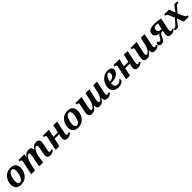

<svg xmlns="http://www.w3.org/2000/svg" viewBox="800 -2971 5404 5404"><g transform="rotate(-45 3501.5 -269.5)"><path d="M40 -200.2Q40 -237.8 48.8 -277.8Q57.6 -317.9 75.4 -356.4Q93.3 -395 120.1 -429.4Q147 -463.9 183.3 -489.7Q219.7 -515.6 265.9 -530.8Q312 -545.9 368.2 -545.9Q411.1 -545.9 449.2 -533.9Q487.3 -522 515.6 -496.6Q543.9 -471.2 560.5 -431.4Q577.1 -391.6 577.1 -335.9Q577.1 -299.8 568.8 -260.3Q560.5 -220.7 543.2 -182.4Q525.9 -144 499.3 -109.1Q472.7 -74.2 436.5 -47.9Q400.4 -21.5 354.5 -5.9Q308.6 9.8 252 9.8Q205.1 9.8 166 -3.2Q127 -16.1 99.1 -42.2Q71.3 -68.4 55.7 -107.9Q40 -147.5 40 -200.2ZM270 -62Q296.9 -62 318.6 -77.4Q340.3 -92.8 357.7 -117.9Q375 -143.1 387.7 -175.3Q400.4 -207.5 408.4 -241.7Q416.5 -275.9 420.7 -308.8Q424.8 -341.8 424.8 -368.2Q424.8 -427.2 404.5 -453.1Q384.3 -479 349.1 -479Q323.7 -479 302.2 -464.4Q280.8 -449.7 263.4 -425.3Q246.1 -400.9 232.9 -369.4Q219.7 -337.9 210.7 -304.2Q201.7 -270.5 197.3 -237.1Q192.9 -203.6 192.9 -175.8Q192.9 -114.7 213.4 -88.4Q233.9 -62 270 -62Z M1418 6.8Q1360.8 6.8 1330.1 -20.5Q1299.3 -47.9 1299.3 -96.2Q1299.3 -117.2 1303 -147Q1306.6 -176.8 1314.9 -214.8L1332 -293.9Q1334.5 -303.7 1337.6 -317.9Q1340.8 -332 1343.5 -347.4Q1346.2 -362.8 1348.1 -378.2Q1350.1 -393.6 1350.1 -405.8Q1350.1 -415 1348.4 -425.3Q1346.7 -435.5 1342.3 -443.8Q1337.9 -452.1 1330.1 -457.5Q1322.3 -462.9 1310.1 -462.9Q1293.9 -462.9 1278.1 -451.7Q1262.2 -440.4 1247.1 -422.1Q1231.9 -403.8 1218.5 -380.1Q1205.1 -356.4 1194.1 -331.5Q1183.1 -306.6 1175.3 -282.5Q1167.5 -258.3 1164.1 -238.8L1156.2 -196.8Q1154.3 -186.5 1151.6 -168.7Q1148.9 -150.9 1146 -130.4Q1143.1 -109.9 1140.1 -88.4Q1137.2 -66.9 1135 -48.6Q1132.8 -30.3 1131.6 -17.1Q1130.4 -3.9 1130.4 0H975.1Q975.1 -5.9 976.8 -20.5Q978.5 -35.2 981.4 -54.9Q984.4 -74.7 988.3 -97.7Q992.2 -120.6 996.1 -143.6Q1000 -166.5 1003.9 -187.3Q1007.8 -208 1011.2 -223.1L1026.4 -293Q1028.3 -302.2 1031 -316.4Q1033.7 -330.6 1036.4 -345.9Q1039.1 -361.3 1041 -377Q1043 -392.6 1043 -404.8Q1043 -414.1 1042 -423.8Q1041 -433.6 1037.8 -441.7Q1034.7 -449.7 1028.1 -454.8Q1021.5 -460 1010.3 -460Q993.7 -460 977.3 -449.7Q960.9 -439.5 945.8 -422.4Q930.7 -405.3 917 -383.3Q903.3 -361.3 892.3 -338.1Q881.3 -314.9 873.3 -292.2Q865.2 -269.5 861.3 -251L805.2 0H655.3L739.3 -397.9Q740.7 -404.3 741.9 -411.1Q743.2 -418 744.1 -424.1Q745.1 -430.2 745.6 -434.6Q746.1 -439 746.1 -440.9Q746.1 -454.6 743.2 -462.9Q740.2 -471.2 733.9 -475.6Q727.5 -480 717.5 -481.4Q707.5 -482.9 693.4 -482.9H675.3L684.1 -536.1H916L897 -434.1H904.3Q923.8 -464.4 944.6 -485.6Q965.3 -506.8 988.3 -520.3Q1011.2 -533.7 1036.9 -539.8Q1062.5 -545.9 1092.3 -545.9Q1123.5 -545.9 1144.5 -537.1Q1165.5 -528.3 1178.2 -513.2Q1190.9 -498 1196.5 -478.5Q1202.1 -459 1202.1 -437V-429.2H1208Q1226.6 -459 1246.3 -481.4Q1266.1 -503.9 1289.1 -518.8Q1312 -533.7 1338.9 -541.3Q1365.7 -548.8 1397.9 -548.8Q1428.7 -548.8 1449.7 -539.6Q1470.7 -530.3 1483.9 -514.4Q1497.1 -498.5 1502.7 -477.8Q1508.3 -457 1508.3 -434.1Q1508.3 -421.4 1506.3 -407Q1504.4 -392.6 1501.7 -377.9Q1499 -363.3 1495.8 -348.6Q1492.7 -334 1490.2 -320.8L1467.3 -213.9Q1460.9 -187 1457 -163.1Q1453.1 -139.2 1453.1 -118.2Q1453.1 -96.2 1462.4 -84.7Q1471.7 -73.2 1488.3 -73.2Q1503.9 -73.2 1516.8 -79.1Q1529.8 -85 1547.4 -96.2L1571.3 -62Q1559.1 -49.3 1543.9 -36.9Q1528.8 -24.4 1510 -14.6Q1491.2 -4.9 1468.3 1Q1445.3 6.8 1418 6.8Z M1826.2 -241.2 1775.4 0H1625.5L1707.5 -388.2Q1711.9 -408.7 1714.1 -425.3Q1716.3 -441.9 1716.3 -450.2Q1716.3 -470.2 1704.1 -476.6Q1691.9 -482.9 1663.6 -482.9H1645.5L1656.2 -536.1H1892.6L1839.4 -304.2H2017.6L2069.3 -536.1H2218.3L2150.4 -210.9Q2144.5 -183.6 2140.4 -159.9Q2136.2 -136.2 2136.2 -115.2Q2136.2 -93.3 2145.5 -81.5Q2154.8 -69.8 2171.4 -69.8Q2187 -69.8 2200.2 -75.7Q2213.4 -81.5 2230.5 -92.8L2254.4 -59.1Q2242.2 -46.4 2227.1 -33.9Q2211.9 -21.5 2193.1 -11.7Q2174.3 -2 2151.6 3.9Q2128.9 9.8 2101.6 9.8Q2068.4 9.8 2045.4 1.5Q2022.5 -6.8 2008.3 -20.8Q1994.1 -34.7 1987.8 -52.7Q1981.4 -70.8 1981.4 -90.8Q1981.4 -106 1984.1 -125.7Q1986.8 -145.5 1991.2 -168.9L2005.4 -241.2Z M2310.5 -200.2Q2310.5 -237.8 2319.3 -277.8Q2328.1 -317.9 2345.9 -356.4Q2363.8 -395 2390.6 -429.4Q2417.5 -463.9 2453.9 -489.7Q2490.2 -515.6 2536.4 -530.8Q2582.5 -545.9 2638.7 -545.9Q2681.6 -545.9 2719.7 -533.9Q2757.8 -522 2786.1 -496.6Q2814.5 -471.2 2831.1 -431.4Q2847.7 -391.6 2847.7 -335.9Q2847.7 -299.8 2839.4 -260.3Q2831.1 -220.7 2813.7 -182.4Q2796.4 -144 2769.8 -109.1Q2743.2 -74.2 2707 -47.9Q2670.9 -21.5 2625 -5.9Q2579.1 9.8 2522.5 9.8Q2475.6 9.8 2436.5 -3.2Q2397.5 -16.1 2369.6 -42.2Q2341.8 -68.4 2326.2 -107.9Q2310.5 -147.5 2310.5 -200.2ZM2540.5 -62Q2567.4 -62 2589.1 -77.4Q2610.8 -92.8 2628.2 -117.9Q2645.5 -143.1 2658.2 -175.3Q2670.9 -207.5 2679 -241.7Q2687 -275.9 2691.2 -308.8Q2695.3 -341.8 2695.3 -368.2Q2695.3 -427.2 2675 -453.1Q2654.8 -479 2619.6 -479Q2594.2 -479 2572.8 -464.4Q2551.3 -449.7 2533.9 -425.3Q2516.6 -400.9 2503.4 -369.4Q2490.2 -337.9 2481.2 -304.2Q2472.2 -270.5 2467.8 -237.1Q2463.4 -203.6 2463.4 -175.8Q2463.4 -114.7 2483.9 -88.4Q2504.4 -62 2540.5 -62Z M3376.5 8.8Q3347.2 8.8 3326.9 0.2Q3306.6 -8.3 3294.2 -24.7Q3281.7 -41 3276.1 -64.9Q3270.5 -88.9 3270.5 -120.1H3265.6Q3243.7 -87.4 3223.6 -63.2Q3203.6 -39.1 3180.9 -22.9Q3158.2 -6.8 3131.3 1Q3104.5 8.8 3068.8 8.8Q3036.6 8.8 3014.6 -0.2Q2992.7 -9.3 2979.5 -24.4Q2966.3 -39.6 2960.4 -59.8Q2954.6 -80.1 2954.6 -102.1Q2954.6 -127 2960.4 -156.7Q2966.3 -186.5 2971.7 -211.9L3007.8 -388.2Q3011.7 -408.7 3014.2 -425.3Q3016.6 -441.9 3016.6 -450.2Q3016.6 -470.2 3004.4 -476.6Q2992.2 -482.9 2963.9 -482.9H2945.8L2954.6 -536.1H3194.8L3128.9 -236.8Q3126 -225.1 3123 -210.4Q3120.1 -195.8 3117.7 -181.2Q3115.2 -166.5 3113.5 -153.3Q3111.8 -140.1 3111.8 -130.9Q3111.8 -108.9 3121.1 -95.9Q3130.4 -83 3154.8 -83Q3176.8 -83 3198.5 -102.8Q3220.2 -122.6 3239.5 -154.1Q3258.8 -185.5 3273.9 -224.4Q3289.1 -263.2 3297.9 -300.8L3350.6 -536.1H3503.9L3437.5 -236.8Q3435.1 -225.1 3432.1 -210.4Q3429.2 -195.8 3426.8 -181.2Q3424.3 -166.5 3422.6 -153.3Q3420.9 -140.1 3420.9 -130.9Q3420.9 -108.9 3431.6 -95.9Q3442.4 -83 3463.9 -83Q3483.4 -83 3505.1 -102.8Q3526.9 -122.6 3546.4 -154.1Q3565.9 -185.5 3581.8 -224.4Q3597.7 -263.2 3606.4 -300.8L3659.7 -536.1H3808.6L3740.7 -210.9Q3734.9 -183.6 3730.7 -159.9Q3726.6 -136.2 3726.6 -115.2Q3726.6 -93.3 3735.8 -81.5Q3745.1 -69.8 3761.7 -69.8Q3777.3 -69.8 3790.5 -75.7Q3803.7 -81.5 3820.8 -92.8L3844.7 -59.1Q3832.5 -46.4 3817.4 -33.9Q3802.2 -21.5 3783.4 -11.7Q3764.6 -2 3741.9 3.9Q3719.2 9.8 3691.9 9.8Q3658.7 9.8 3636.2 2.2Q3613.8 -5.4 3600.1 -18.3Q3586.4 -31.2 3580.6 -48.6Q3574.7 -65.9 3574.7 -85.9Q3574.7 -94.2 3575.4 -103.3Q3576.2 -112.3 3577.6 -120.1H3569.8Q3549.3 -87.4 3530.5 -63.2Q3511.7 -39.1 3490 -22.9Q3468.3 -6.8 3441.2 1Q3414.1 8.8 3376.5 8.8Z M4162.6 -65.9Q4187 -65.9 4209 -73Q4231 -80.1 4249.8 -91.6Q4268.6 -103 4283.4 -117.4Q4298.3 -131.8 4309.1 -147Q4314.9 -139.6 4318.4 -128.2Q4321.8 -116.7 4321.8 -104Q4321.8 -85.9 4310.1 -65.9Q4298.3 -45.9 4274.2 -29.1Q4250 -12.2 4212.6 -1.2Q4175.3 9.8 4124 9.8Q4078.1 9.8 4037.6 -2.9Q3997.1 -15.6 3966.6 -41.3Q3936 -66.9 3918.5 -105.7Q3900.9 -144.5 3900.9 -196.8Q3900.9 -233.9 3910.6 -274.4Q3920.4 -314.9 3939.7 -353.8Q3959 -392.6 3987.5 -427.5Q4016.1 -462.4 4053.7 -488.8Q4091.3 -515.1 4137.9 -530.5Q4184.6 -545.9 4239.7 -545.9Q4311.5 -545.9 4351.1 -514.9Q4390.6 -483.9 4390.6 -428.2Q4390.6 -387.7 4368.2 -350.6Q4345.7 -313.5 4306.2 -285.4Q4266.6 -257.3 4211.9 -240.7Q4157.2 -224.1 4092.8 -224.1Q4084.5 -224.1 4074.7 -224.1Q4064.9 -224.1 4055.7 -225.1Q4054.2 -215.3 4054 -205.3Q4053.7 -195.3 4053.7 -187Q4053.7 -128.9 4080.8 -97.4Q4107.9 -65.9 4162.6 -65.9ZM4197.8 -485.8Q4173.3 -485.8 4151.4 -467.5Q4129.4 -449.2 4111.8 -419.9Q4094.2 -390.6 4081.5 -354.2Q4068.8 -317.9 4063 -282.2H4071.8Q4108.9 -282.2 4140.9 -292Q4172.9 -301.8 4196.5 -320.1Q4220.2 -338.4 4233.6 -363.8Q4247.1 -389.2 4247.1 -420.9Q4247.1 -451.7 4234.1 -468.8Q4221.2 -485.8 4197.8 -485.8Z M4634.8 -241.2 4584 0H4434.1L4516.1 -388.2Q4520.5 -408.7 4522.7 -425.3Q4524.9 -441.9 4524.9 -450.2Q4524.9 -470.2 4512.7 -476.6Q4500.5 -482.9 4472.2 -482.9H4454.1L4464.8 -536.1H4701.2L4647.9 -304.2H4826.2L4877.9 -536.1H5026.9L4959 -210.9Q4953.1 -183.6 4949 -159.9Q4944.8 -136.2 4944.8 -115.2Q4944.8 -93.3 4954.1 -81.5Q4963.4 -69.8 4980 -69.8Q4995.6 -69.8 5008.8 -75.7Q5022 -81.5 5039.1 -92.8L5063 -59.1Q5050.8 -46.4 5035.6 -33.9Q5020.5 -21.5 5001.7 -11.7Q4982.9 -2 4960.2 3.9Q4937.5 9.8 4910.2 9.8Q4877 9.8 4854 1.5Q4831.1 -6.8 4816.9 -20.8Q4802.7 -34.7 4796.4 -52.7Q4790 -70.8 4790 -90.8Q4790 -106 4792.7 -125.7Q4795.4 -145.5 4799.8 -168.9L4814 -241.2Z M5466.3 -85.9Q5466.3 -90.3 5466.8 -96.2Q5467.3 -102.1 5468 -108.4Q5468.8 -114.7 5469.5 -120.4Q5470.2 -126 5471.2 -129.9H5462.9Q5440.9 -98.6 5419.7 -73.2Q5398.4 -47.9 5374.5 -29.5Q5350.6 -11.2 5322.8 -1.2Q5294.9 8.8 5259.3 8.8Q5227.1 8.8 5205.1 -0.2Q5183.1 -9.3 5169.9 -24.4Q5156.7 -39.6 5150.9 -59.8Q5145 -80.1 5145 -102.1Q5145 -127 5150.9 -156.7Q5156.7 -186.5 5162.1 -211.9L5198.2 -388.2Q5202.1 -408.7 5204.6 -425.3Q5207 -441.9 5207 -450.2Q5207 -470.2 5194.8 -476.6Q5182.6 -482.9 5154.3 -482.9H5136.2L5145 -536.1H5385.3L5319.3 -236.8Q5316.4 -225.1 5313.5 -210.4Q5310.5 -195.8 5308.1 -181.2Q5305.7 -166.5 5304 -153.3Q5302.2 -140.1 5302.2 -130.9Q5302.2 -108.9 5311.5 -95.9Q5320.8 -83 5345.2 -83Q5367.2 -83 5390.4 -102.8Q5413.6 -122.6 5434.8 -154.1Q5456.1 -185.5 5472.7 -224.4Q5489.3 -263.2 5498 -300.8L5551.3 -536.1H5700.2L5632.3 -210.9Q5626 -183.6 5622.1 -159.9Q5618.2 -136.2 5618.2 -115.2Q5618.2 -93.3 5627.2 -81.5Q5636.2 -69.8 5653.3 -69.8Q5668.9 -69.8 5681.9 -75.7Q5694.8 -81.5 5711.9 -92.8L5736.3 -59.1Q5724.1 -46.4 5709 -33.9Q5693.8 -21.5 5675 -11.7Q5656.2 -2 5633.3 3.9Q5610.4 9.8 5583 9.8Q5549.8 9.8 5527.6 2.2Q5505.4 -5.4 5491.7 -18.3Q5478 -31.2 5472.2 -48.6Q5466.3 -65.9 5466.3 -85.9Z M6182.1 -480Q6153.3 -488.8 6108.9 -488.8Q6059.1 -488.8 6032 -461.9Q6004.9 -435.1 6004.9 -386.2Q6004.9 -361.8 6013.2 -344.7Q6021.5 -327.6 6035.6 -316.4Q6049.8 -305.2 6068.1 -300Q6086.4 -294.9 6106.9 -294.9H6143.1ZM6118.2 -544.9Q6187 -544.9 6244.4 -535.4Q6301.8 -525.9 6339.8 -514.2L6275.9 -210.9Q6271.5 -188.5 6266.6 -162.4Q6261.7 -136.2 6261.7 -115.2Q6261.7 -93.3 6271 -81.5Q6280.3 -69.8 6296.9 -69.8Q6312.5 -69.8 6325.7 -75.7Q6338.9 -81.5 6356 -92.8L6379.9 -59.1Q6368.2 -46.4 6353 -33.9Q6337.9 -21.5 6318.8 -11.7Q6299.8 -2 6277.1 3.9Q6254.4 9.8 6227.1 9.8Q6193.8 9.8 6171.1 1.5Q6148.4 -6.8 6134 -20.8Q6119.6 -34.7 6113.3 -52.7Q6106.9 -70.8 6106.9 -90.8Q6106.9 -106 6109.4 -125.7Q6111.8 -145.5 6117.2 -168.9L6131.8 -236.8H6107.9Q6085 -236.8 6069.6 -232.2Q6054.2 -227.5 6041.7 -215.3Q6029.3 -203.1 6018.3 -182.6Q6007.3 -162.1 5993.2 -130.9Q5975.1 -90.8 5958 -64.2Q5940.9 -37.6 5922.4 -22Q5903.8 -6.3 5881.8 0.2Q5859.9 6.8 5832 6.8Q5792 6.8 5772 -13.2Q5752 -33.2 5752 -64.9Q5752 -81.1 5756.8 -93.8Q5761.7 -106.4 5770 -115.5Q5778.3 -124.5 5789.1 -129.2Q5799.8 -133.8 5812 -133.8Q5812 -126 5814.7 -117.7Q5817.4 -109.4 5822.5 -102.5Q5827.6 -95.7 5835.7 -91.3Q5843.8 -86.9 5854 -86.9Q5864.3 -86.9 5874.3 -89.6Q5884.3 -92.3 5893.8 -99.9Q5903.3 -107.4 5912.8 -120.4Q5922.4 -133.3 5932.1 -153.8Q5943.4 -177.2 5953.1 -193.4Q5962.9 -209.5 5972.4 -220.2Q5981.9 -231 5991.2 -237.5Q6000.5 -244.1 6010.7 -249Q5977.1 -253.4 5946.8 -263.7Q5916.5 -273.9 5893.8 -291Q5871.1 -308.1 5857.9 -332.5Q5844.7 -356.9 5844.7 -390.1Q5844.7 -426.8 5858.4 -455.6Q5872.1 -484.4 5903.8 -504.2Q5935.5 -523.9 5988 -534.4Q6040.5 -544.9 6118.2 -544.9Z M6376 0 6386.2 -53.2H6398.9Q6413.1 -53.2 6424.6 -55.4Q6436 -57.6 6447.5 -64.5Q6459 -71.3 6472.7 -84Q6486.3 -96.7 6504.9 -117.2L6630.9 -255.9L6562 -421.9Q6554.2 -440.9 6546.6 -452.6Q6539.1 -464.4 6530.3 -471.2Q6521.5 -478 6510.7 -480.5Q6500 -482.9 6485.8 -482.9H6474.1L6483.9 -536.1H6671.9L6742.2 -346.2L6880.9 -536.1H7002.9L6993.2 -482.9H6975.1Q6960.4 -482.9 6949 -480Q6937.5 -477.1 6926 -469Q6914.6 -460.9 6901.6 -447Q6888.7 -433.1 6871.1 -411.1L6768.1 -292L6840.8 -124Q6850.1 -103 6858.2 -89.4Q6866.2 -75.7 6875 -67.6Q6883.8 -59.6 6894.5 -56.4Q6905.3 -53.2 6919.9 -53.2H6933.1L6922.9 0H6729L6653.8 -202.1L6498 0Z"/></g></svg>

Font: Droid Serif
Style: Bold Italic
Weight: 700
Italic angle: -12°
Designer: Monotype Design team
Foundry: Monotype Imaging Inc.
Version: Version 1.03